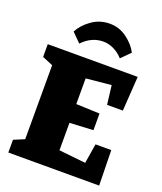

<svg xmlns="http://www.w3.org/2000/svg" viewBox="-150 -923 858 1019"><g transform="rotate(20 279.0 -413.5)"><path d="M20 -72 80 -97V-515L20 -540V-612H528L515 -417H426L413 -524L271 -510V-365L404 -360V-266L271 -259V-104L422 -88L440 -199H529L533 0H20ZM126 -722Q147 -763 192 -795Q237 -827 294 -827Q347 -827 390.5 -795Q434 -763 455 -722L405 -672Q383 -697 353.5 -711.5Q324 -726 294 -726Q227 -726 176 -672Z"/></g></svg>

Font: Grenze Black
Style: Regular
Weight: 900
Designer: Renata Polastri
Foundry: Omnibus-Type
Version: Version 1.002; ttfautohint (v1.8)